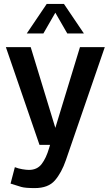

<svg xmlns="http://www.w3.org/2000/svg" viewBox="-20 -741 566 982"><path d="M10 -500H137L263 -87L389 -500H516L317 78Q295 142 261 181.5Q227 221 158 221Q109 221 88.5 215Q68 209 34 198L56 114Q73 121 94 124.5Q115 128 128 128Q170 128 193 98Q216 68 231 17L236 0H182ZM219 -721H307L409 -570H324L263 -676L202 -570H117Z"/></svg>

Font: Moderustic Med
Style: Regular
Weight: 500
Designer: Tural Alisoy
Foundry: TAFT Foundry
Version: Version 2.110